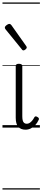

<svg xmlns="http://www.w3.org/2000/svg" viewBox="-20 -1030 342 1550"><path d="M186 17Q167 17 152 11Q137 5 127 -6.5Q117 -18 112 -36.5Q107 -55 107 -79V-496Q107 -506 113 -510.5Q119 -515 132 -515Q146 -515 153 -510.5Q160 -506 160 -496V-92Q160 -73 163 -59.5Q166 -46 174 -38.5Q182 -31 196 -31Q207 -31 217 -36.5Q227 -42 237.5 -53.5Q248 -65 258 -84Q262 -91 269 -90.5Q276 -90 283 -85Q291 -81 293.5 -74.5Q296 -68 292 -62Q281 -37 264 -19.5Q247 -2 227.5 7.5Q208 17 186 17ZM169 -623Q166 -623 162.5 -625Q159 -627 156 -632L25 -793Q22 -797 20.5 -800Q19 -803 19 -807Q19 -814 25.5 -820.5Q32 -827 40.5 -832Q49 -837 55 -837Q65 -837 72 -827L191 -659Q194 -654 195 -651.5Q196 -649 196 -647Q196 -639 186 -631Q176 -623 169 -623ZM0 490H302V500H0ZM0 -20H302V0H0ZM0 -505H302V-500H0ZM0 -1010H302V-1000H0Z"/></svg>

Font: Playwrite PE Guides
Style: Regular
Weight: 400
Designer: Veronika Burian, José Scaglione
Foundry: TypeTogether
Version: Version 1.003